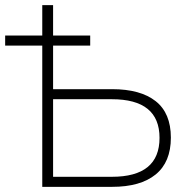

<svg xmlns="http://www.w3.org/2000/svg" viewBox="-20 -725 737 745"><path d="M144 0V-548H0V-587H144V-705H186V-587H330V-548H186V-379H415Q525 -379 584 -332.5Q643 -286 643 -191Q643 -96 584 -48Q525 0 415 0ZM186 -39H414Q599 -39 599 -190Q599 -340 414 -340H186Z"/></svg>

Font: Nunito Sans ExtraLight
Style: Regular
Weight: 200
Designer: Vernon Adams
Foundry: Vernon Adams
Version: Version 3.006; ttfautohint (v1.8.3)